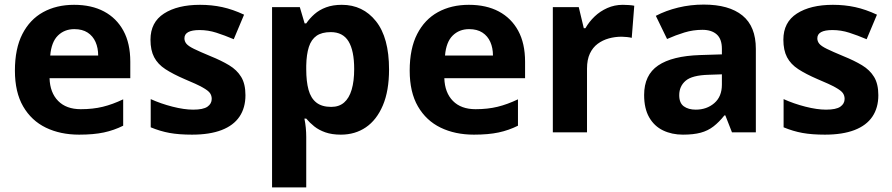

<svg xmlns="http://www.w3.org/2000/svg" viewBox="-20 -643 3887 837"><path d="M303 -622Q379 -622 433.5 -593Q488 -564 518 -509Q548 -454 548 -374V-302H196Q198 -239 233.5 -203Q269 -167 332 -167Q385 -167 428 -177.5Q471 -188 517 -210V-95Q477 -75 432.5 -65.5Q388 -56 325 -56Q243 -56 180 -86.5Q117 -117 81 -179Q45 -241 45 -335Q45 -431 77.5 -494.5Q110 -558 168 -590Q226 -622 303 -622ZM304 -516Q261 -516 232.5 -488Q204 -460 199 -401H408Q408 -434 396.5 -460Q385 -486 362 -501Q339 -516 304 -516Z M1050 -228Q1050 -173 1024 -134.5Q998 -96 946 -76Q894 -56 817 -56Q760 -56 719 -63.5Q678 -71 637 -88V-211Q681 -191 732 -178Q783 -165 822 -165Q866 -165 884.5 -178Q903 -191 903 -212Q903 -226 895.5 -237Q888 -248 863 -262Q838 -276 785 -298Q734 -320 701 -341.5Q668 -363 652 -393.5Q636 -424 636 -470Q636 -546 695 -584Q754 -622 852 -622Q903 -622 949 -612Q995 -602 1044 -579L999 -472Q959 -489 923 -500.5Q887 -512 850 -512Q817 -512 800.5 -503Q784 -494 784 -476Q784 -463 792.5 -452.5Q801 -442 825.5 -430Q850 -418 898 -398Q945 -379 979 -358.5Q1013 -338 1031.5 -307.5Q1050 -277 1050 -228Z M1470 -622Q1562 -622 1619 -550.5Q1676 -479 1676 -340Q1676 -247 1649 -183.5Q1622 -120 1575 -88Q1528 -56 1466 -56Q1427 -56 1398.5 -66Q1370 -76 1350 -92Q1330 -108 1315 -126H1307Q1311 -107 1313 -86.5Q1315 -66 1315 -46V174H1166V-612H1287L1308 -541H1315Q1330 -563 1351 -581.5Q1372 -600 1401.5 -611Q1431 -622 1470 -622ZM1422 -503Q1383 -503 1360 -487Q1337 -471 1326.5 -438.5Q1316 -406 1315 -357V-341Q1315 -288 1325 -251.5Q1335 -215 1359 -196Q1383 -177 1424 -177Q1458 -177 1480 -196Q1502 -215 1513 -252Q1524 -289 1524 -342Q1524 -422 1499.5 -462.5Q1475 -503 1422 -503Z M2024 -622Q2100 -622 2154.5 -593Q2209 -564 2239 -509Q2269 -454 2269 -374V-302H1917Q1919 -239 1954.5 -203Q1990 -167 2053 -167Q2106 -167 2149 -177.5Q2192 -188 2238 -210V-95Q2198 -75 2153.5 -65.5Q2109 -56 2046 -56Q1964 -56 1901 -86.5Q1838 -117 1802 -179Q1766 -241 1766 -335Q1766 -431 1798.5 -494.5Q1831 -558 1889 -590Q1947 -622 2024 -622ZM2025 -516Q1982 -516 1953.5 -488Q1925 -460 1920 -401H2129Q2129 -434 2117.5 -460Q2106 -486 2083 -501Q2060 -516 2025 -516Z M2695 -622Q2706 -622 2721 -621Q2736 -620 2745 -618L2734 -478Q2727 -480 2713.5 -481.5Q2700 -483 2690 -483Q2661 -483 2634 -475.5Q2607 -468 2585.5 -452Q2564 -436 2551.5 -409.5Q2539 -383 2539 -344V-66H2390V-612H2503L2525 -520H2532Q2548 -548 2572 -571Q2596 -594 2627.5 -608Q2659 -622 2695 -622Z M3048 -623Q3158 -623 3216.5 -575.5Q3275 -528 3275 -430V-66H3171L3142 -140H3138Q3115 -111 3090.5 -92Q3066 -73 3034.5 -64.5Q3003 -56 2957 -56Q2909 -56 2870.5 -74.5Q2832 -93 2810 -131.5Q2788 -170 2788 -229Q2788 -316 2849 -357.5Q2910 -399 3032 -403L3127 -406V-430Q3127 -473 3104.5 -493Q3082 -513 3042 -513Q3002 -513 2964 -501.5Q2926 -490 2888 -473L2839 -574Q2883 -597 2936.5 -610Q2990 -623 3048 -623ZM3069 -317Q2997 -315 2969 -291Q2941 -267 2941 -228Q2941 -194 2961 -179.5Q2981 -165 3013 -165Q3061 -165 3094 -193.5Q3127 -222 3127 -274V-319Z M3809 -228Q3809 -173 3783 -134.5Q3757 -96 3705 -76Q3653 -56 3576 -56Q3519 -56 3478 -63.5Q3437 -71 3396 -88V-211Q3440 -191 3491 -178Q3542 -165 3581 -165Q3625 -165 3643.5 -178Q3662 -191 3662 -212Q3662 -226 3654.5 -237Q3647 -248 3622 -262Q3597 -276 3544 -298Q3493 -320 3460 -341.5Q3427 -363 3411 -393.5Q3395 -424 3395 -470Q3395 -546 3454 -584Q3513 -622 3611 -622Q3662 -622 3708 -612Q3754 -602 3803 -579L3758 -472Q3718 -489 3682 -500.5Q3646 -512 3609 -512Q3576 -512 3559.5 -503Q3543 -494 3543 -476Q3543 -463 3551.5 -452.5Q3560 -442 3584.5 -430Q3609 -418 3657 -398Q3704 -379 3738 -358.5Q3772 -338 3790.5 -307.5Q3809 -277 3809 -228Z"/></svg>

Font: Noto Sans Malayalam UI
Style: Regular
Weight: 400
Designer: Jelle Bosma - Monotype Design Team
Foundry: Monotype Imaging Inc.
Version: Version 2.104